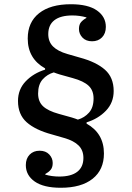

<svg xmlns="http://www.w3.org/2000/svg" viewBox="-20 -730 622 907"><path d="M267 157Q186 157 144 127.5Q102 98 102 50Q102 19 120 0.5Q138 -18 167 -18Q196 -18 212.5 -0.5Q229 17 229 40Q229 61 219 72.5Q209 84 194 92V95Q225 104 260 104Q316 104 345 81.5Q374 59 374 16Q374 -20 351.5 -42.5Q329 -65 284 -78L225 -95Q147 -116 106 -152.5Q65 -189 65 -253Q65 -308 101.5 -346Q138 -384 193 -401V-407Q111 -453 111 -548Q111 -625 164.5 -667.5Q218 -710 315 -710Q396 -710 438 -680.5Q480 -651 480 -603Q480 -572 462 -553.5Q444 -535 415 -535Q386 -535 369.5 -552.5Q353 -570 353 -593Q353 -614 363 -625.5Q373 -637 388 -645V-648Q356 -657 322 -657Q266 -657 237 -634.5Q208 -612 208 -569Q208 -533 230.5 -510.5Q253 -488 298 -475L357 -458Q435 -437 476 -400.5Q517 -364 517 -300Q517 -245 480.5 -207Q444 -169 389 -152V-146Q471 -100 471 -5Q471 72 417.5 114.5Q364 157 267 157ZM348 -165Q379 -174 400.5 -198Q422 -222 422 -265Q422 -303 398.5 -325Q375 -347 324 -361L263 -378Q255 -380 247.5 -383Q240 -386 234 -388Q203 -379 181.5 -355Q160 -331 160 -288Q160 -250 183.5 -228Q207 -206 258 -192L319 -175Q327 -173 334.5 -170Q342 -167 348 -165Z"/></svg>

Font: IBM Plex Serif Medium
Style: Regular
Weight: 500
Designer: Mike Abbink, Paul van der Laan, Pieter van Rosmalen
Foundry: Bold Monday
Version: Version 2.5